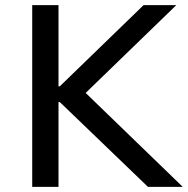

<svg xmlns="http://www.w3.org/2000/svg" viewBox="-20 -725 729 745"><path d="M105 0V-705H207V-390H212L537 -705H664L280 -333L288 -388L689 0H554L212 -329H207V0Z"/></svg>

Font: Nunito Sans 12pt ExtraLight 7pt Medium
Style: Regular
Weight: 500
Version: Version 3.101;gftools[0.9.27]